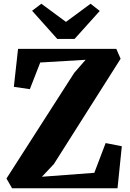

<svg xmlns="http://www.w3.org/2000/svg" viewBox="-20 -1006 693 1026"><path d="M44.5 0 14.5 -52 376.5 -616.5 437.5 -686.5 195 -672 139.5 -529.5 54 -542 76.5 -745H601.5L624.5 -692L268 -129.5L204 -61.5L484 -82.5L544.5 -241.5L631 -224.5L608 0ZM286 -798 151.5 -948.5 201 -986 332.5 -889 464 -986 513 -947.5 378.5 -798Z"/></svg>

Font: Merriweather 36pt Black
Style: Regular
Weight: 900
Version: Version 2.100